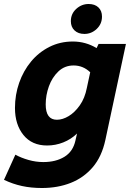

<svg xmlns="http://www.w3.org/2000/svg" viewBox="-50 -745 659 962"><path d="M-30 156 27 30Q56 46 93 56.5Q130 67 167 67Q230 67 273 40.5Q316 14 328 -41L336 -76Q306 -47 267 -31.5Q228 -16 186 -16Q110 -16 67.5 -68.5Q25 -121 25 -204Q25 -270 46 -330Q67 -390 105.5 -436.5Q144 -483 197.5 -510Q251 -537 315 -537Q379 -537 434 -504L444 -525H581L478 -44Q460 40 414.5 93Q369 146 304 171.5Q239 197 160 197Q106 197 60 187Q14 177 -30 156ZM179 -222Q179 -145 235 -145Q264 -145 294.5 -163.5Q325 -182 350 -217.5Q375 -253 385 -304L402 -383Q366 -417 319 -417Q274 -417 242.5 -387Q211 -357 195 -312.5Q179 -268 179 -222ZM305 -639Q305 -676 332 -700.5Q359 -725 394 -725Q425 -725 443 -708Q461 -691 461 -662Q461 -625 434.5 -600Q408 -575 373 -575Q342 -575 323.5 -592.5Q305 -610 305 -639Z"/></svg>

Font: Radio Canada
Style: Bold Italic
Weight: 700
Italic angle: -12°
Designer: Charles Daoud, Etienne Aubert Bonn, Alexandre Saumier Demers, Jacques Le Bailly
Foundry: Radio-Canada
Version: Version 2.104; ttfautohint (v1.8.4.7-5d5b);gftools[0.9.28.de